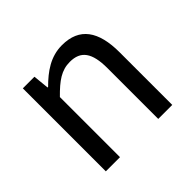

<svg xmlns="http://www.w3.org/2000/svg" viewBox="-124 -647 795 795"><g transform="rotate(-45 273.5 -249.0)"><path d="M82 -486V0H165V-352C213 -401 248 -426 297 -426C361 -426 389 -388 389 -297V0H471V-308C471 -432 425 -498 323 -498C256 -498 206 -462 160 -416H157L150 -486Z"/></g></svg>

Font: Cambridge Sans
Style: Regular
Weight: 400
Version: Version 2.020;PS 002.020;hotconv 1.0.88;makeotf.lib2.5.64775